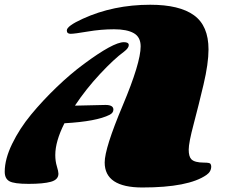

<svg xmlns="http://www.w3.org/2000/svg" viewBox="-37 -790 975 829"><path d="M577.6 19.5Q415 19.5 415 -88.4Q415 -149.9 492.7 -334.2Q570.3 -518.6 570.3 -589.8Q570.3 -629.9 540.8 -646.7Q511.2 -663.6 455.3 -663.6Q399.4 -663.6 341.8 -653.8Q284.2 -644 267.8 -644Q251.5 -644 251.5 -658.7Q251.5 -677.7 320.3 -709Q452.6 -769.5 611.8 -769.5Q737.8 -769.5 800.5 -724.1Q863.3 -678.7 863.3 -576.7Q863.3 -516.1 841.8 -425Q820.3 -334 799.1 -253.9Q777.8 -173.8 777.8 -144Q777.8 -114.3 789.1 -102.5Q803.2 -87.9 843.8 -87.9Q868.7 -87.9 871.8 -82.5Q875 -77.1 875 -71.3Q875 -48.8 854.5 -34.7Q776.9 19.5 577.6 19.5ZM293.5 -334 418.5 -336.9Q452.6 -336.9 452.6 -316.9Q452.6 -302.7 436.5 -294.4Q379.9 -265.6 241.2 -257.8Q201.7 -179.7 201.7 -120.6Q201.7 -94.2 208.5 -72Q215.3 -49.8 215.3 -40Q215.3 -14.2 182.6 -5.1Q149.9 3.9 86.7 3.9Q23.4 3.9 3.4 -7.6Q-16.6 -19 -16.6 -48.3Q-16.6 -103 15.4 -168.9Q47.4 -234.9 97.2 -295.2Q147 -355.5 207.5 -413.6Q268.1 -471.7 325.2 -513.7Q452.1 -607.9 498 -607.9Q519 -607.9 519 -595.2Q519 -582.5 498.5 -566.9Q455.1 -535.2 394.5 -470.2Q334 -405.3 286.6 -334Z"/></svg>

Font: Sonsie One
Style: Regular
Weight: 400
Designer: Riccardo De Franceschi
Foundry: Sorkin Type Co
Version: Version 1.003